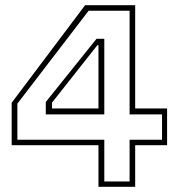

<svg xmlns="http://www.w3.org/2000/svg" viewBox="-20 -720 689 740"><path d="M359.5 0V-160.5H25V-324L308 -700H501V-302H624V-160.5H501V0ZM382 -20.5H479.5V-181.5H604.5V-279H479.5V-678.5H321.5L47 -320.5V-181.5H382ZM156.5 -279V-327L352 -570.5H382V-279ZM180.5 -302H359.5V-545.5H355L180.5 -324.5Z"/></svg>

Font: Tourney Expanded ExtraLight
Style: Regular
Weight: 200
Width: 7
Designer: Tyler Finck
Foundry: Etcetera Type Co
Version: Version 1.010; ttfautohint (v1.8.3)